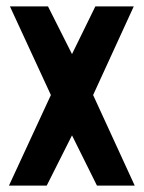

<svg xmlns="http://www.w3.org/2000/svg" viewBox="-20 -580 449 600"><path d="M8 0 139 -283 11 -560H130L205 -411L278 -560H398L271 -283L401 0H283L205 -157L126 0Z"/></svg>

Font: Stick No Bills ExtraLight
Style: Bold
Weight: 700
Version: Version 2.000